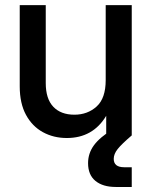

<svg xmlns="http://www.w3.org/2000/svg" viewBox="-20 -536 600 760"><path d="M244.6 10.3Q191.9 10.3 149.7 -12.9Q107.4 -36.1 82.8 -81.5Q58.1 -127 58.1 -194.3V-515.6H161.1V-207Q161.1 -145 190.9 -113.5Q220.7 -82 274.4 -82Q326.7 -82 362.5 -114.5Q398.4 -147 398.4 -218.8V-515.6H501.5V0H400.4V-77.6Q347.7 10.3 244.6 10.3ZM438.5 204.1Q387.2 204.1 357.9 180.2Q328.6 156.2 328.6 109.9Q328.6 70.8 351.8 39.1Q375 7.3 428.2 -25.4L501.5 0Q460.9 34.7 445.6 54.2Q430.2 73.7 430.2 92.8Q430.2 126 471.7 126H501.5V204.1Z"/></svg>

Font: Inter Display Medium
Style: Regular
Weight: 500
Designer: Rasmus Andersson
Foundry: rsms
Version: Version 4.001;git-9221beed3